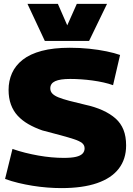

<svg xmlns="http://www.w3.org/2000/svg" viewBox="-20 -955 681 985"><path d="M596 -673 560 -518Q538 -526 511 -532Q484 -538 455 -542Q426 -546 396.5 -548Q367 -550 340 -550Q288 -550 263 -538.5Q238 -527 238 -502Q238 -486 248.5 -475Q259 -464 280 -455.5Q301 -447 335 -438Q369 -429 416 -418Q467 -407 506.5 -389Q546 -371 573 -347Q600 -323 613.5 -289Q627 -255 627 -209Q627 -139 589.5 -90Q552 -41 478 -15.5Q404 10 295 10Q260 10 222 7Q184 4 147 -2Q110 -8 74.5 -16.5Q39 -25 6 -37L44 -191Q75 -180 109 -171.5Q143 -163 177 -157Q211 -151 244 -148Q277 -145 307 -145Q347 -145 370 -150.5Q393 -156 403.5 -167Q414 -178 414 -194Q414 -211 400.5 -221.5Q387 -232 359.5 -241Q332 -250 291.5 -261Q251 -272 197 -286Q157 -300 125 -318.5Q93 -337 70.5 -361.5Q48 -386 36 -419Q24 -452 24 -494Q24 -540 41.5 -579.5Q59 -619 96.5 -648.5Q134 -678 194 -694Q254 -710 338 -710Q390 -710 438 -705Q486 -700 527 -691.5Q568 -683 596 -673ZM529 -935 437 -745H210L121 -935H277L325 -825L374 -935Z"/></svg>

Font: Georama ExtraCondensed Thin ExtraBold
Style: Regular
Weight: 800
Version: Version 1.001